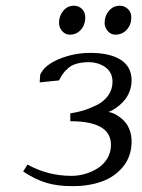

<svg xmlns="http://www.w3.org/2000/svg" viewBox="-20 -637 492 664"><path d="M60.1 -43.9 75.2 -67.9Q145.5 -28.8 228 -28.8Q250.5 -28.8 273.7 -35.4Q296.9 -42 317.4 -54.7Q337.9 -67.4 350.8 -88.6Q363.8 -109.9 363.8 -136.2Q363.8 -217.8 223.1 -217.8V-245.1Q245.1 -248 267.1 -254.6Q289.1 -261.2 313.7 -273.2Q338.4 -285.2 353.8 -306.2Q369.1 -327.1 369.1 -354Q369.1 -386.7 344.7 -404.3Q320.3 -421.9 286.1 -421.9Q262.7 -421.9 245.1 -416.7Q227.5 -411.6 216.1 -401.6Q204.6 -391.6 197.8 -382.1Q190.9 -372.6 184.1 -358.9L117.2 -352.1L119.1 -378.9Q133.8 -412.1 185.1 -433.1Q236.3 -454.1 292 -454.1Q359.9 -454.1 397.5 -430.2Q435.1 -406.2 435.1 -358.9Q435.1 -339.8 428.5 -322.3Q421.9 -304.7 412.6 -293Q403.3 -281.2 391.6 -271.7Q379.9 -262.2 371.1 -257.3Q362.3 -252.4 355 -250Q363.8 -248.5 373.3 -244.4Q382.8 -240.2 394.3 -231.9Q405.8 -223.6 414.6 -212.6Q423.3 -201.7 429.2 -184.8Q435.1 -168 435.1 -147.9Q435.1 -96.7 405.8 -60.8Q376.5 -24.9 331.5 -9Q286.6 6.8 231 6.8Q180.2 6.8 142.1 -4.2Q104 -15.1 60.1 -43.9ZM184.1 -558.1Q184.1 -582 198.7 -599.6Q213.4 -617.2 235.8 -617.2Q252 -617.2 263.4 -606.2Q274.9 -595.2 274.9 -576.2Q274.9 -551.3 259.8 -534.2Q244.6 -517.1 221.2 -517.1Q205.6 -517.1 194.8 -529.8Q184.1 -542.5 184.1 -558.1ZM341.8 -558.1Q341.8 -582 356.7 -599.6Q371.6 -617.2 394 -617.2Q410.2 -617.2 422.1 -606.2Q434.1 -595.2 434.1 -576.2Q434.1 -551.8 418.5 -534.4Q402.8 -517.1 378.9 -517.1Q363.3 -517.1 352.5 -529.8Q341.8 -542.5 341.8 -558.1Z"/></svg>

Font: Dehuti Alt
Style: Italic
Weight: 400
Version: Version 1.2